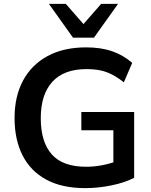

<svg xmlns="http://www.w3.org/2000/svg" viewBox="-20 -959 780 989"><path d="M418 10Q299 10 218 -34Q137 -78 96 -159Q55 -240 55 -351Q55 -463 99 -544.5Q143 -626 225.5 -670.5Q308 -715 424 -715Q501 -715 559 -694.5Q617 -674 661 -635L618 -535Q586 -560 557 -575Q528 -590 497 -596.5Q466 -603 425 -603Q309 -603 249.5 -537.5Q190 -472 190 -350Q190 -228 246.5 -164Q303 -100 424 -100Q465 -100 506.5 -108Q548 -116 588 -131L564 -77V-288H399V-382H671V-43Q622 -18 554 -4Q486 10 418 10ZM356 -765 232 -939H319L410 -835L501 -939H588L464 -765Z"/></svg>

Font: Mulish ExtraLight
Style: Regular
Weight: 200
Designer: Vernon Adams
Foundry: Vernon Adams
Version: Version 3.603